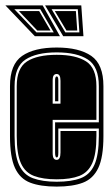

<svg xmlns="http://www.w3.org/2000/svg" viewBox="-30 -680 405 711"><path d="M180 11Q120 11 82 -3.5Q44 -18 25.5 -58Q7 -98 7 -176V-361Q7 -442 52 -473Q97 -504 180 -504Q263 -504 308 -473Q353 -442 353 -361V-176Q353 -98 334 -58Q315 -18 277 -3.5Q239 11 180 11ZM180 -7Q234 -7 268.5 -20Q303 -33 319.5 -69.5Q336 -106 336 -176V-204H186V-115Q186 -104 184.5 -100.5Q183 -97 180 -97Q174 -97 174 -115V-227H336V-361Q336 -433 295.5 -459.5Q255 -486 180 -486Q105 -486 64.5 -459.5Q24 -433 24 -361V-176Q24 -106 40.5 -69.5Q57 -33 92 -20Q127 -7 180 -7ZM180 -16Q129 -16 96 -28.5Q63 -41 47.5 -75.5Q32 -110 32 -176V-361Q32 -428 70 -452.5Q108 -477 180 -477Q251 -477 289 -452.5Q327 -428 327 -361V-236H165V-115Q165 -99 169 -93.5Q173 -88 180 -88Q194 -88 194 -115V-195H327V-176Q327 -110 311.5 -75.5Q296 -41 263.5 -28.5Q231 -16 180 -16ZM165 -296H194V-381Q194 -406 180 -406Q173 -406 169 -401Q165 -396 165 -381ZM174 -305V-382Q174 -397 180 -397Q186 -397 186 -382V-305ZM99 -546 -10 -660H128L192 -546ZM204 -546 137 -660H271L279 -546ZM105 -560H169L119 -646H23ZM212 -560H264L258 -646H161ZM108 -567 40 -639H115L157 -567ZM216 -567 173 -639H251L256 -567Z"/></svg>

Font: Alumni Sans Collegiate One SC
Style: Regular
Weight: 400
Designer: Robert E. Leuschke
Foundry: Robert E. Leuschke
Version: Version 1.100